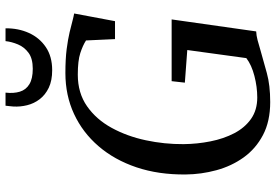

<svg xmlns="http://www.w3.org/2000/svg" viewBox="-175 -839 1022 712"><g transform="rotate(-90 336.0 -483.0)"><path d="M313.5 8Q242 8 191.2 -18.8Q140.5 -45.5 108.2 -90.5Q76 -135.5 60.8 -191.5Q45.5 -247.5 45 -305.5Q44 -406 71.5 -487.8Q99 -569.5 149.8 -628.5Q200.5 -687.5 269.5 -719.5Q338.5 -751.5 421 -751.5Q473 -751.5 509.8 -746.8Q546.5 -742 572.8 -735.8Q599 -729.5 617.5 -724.5Q624 -723 629.8 -721.5Q635.5 -720 642 -719L613.5 -567.5H547L542 -675Q523.5 -687 495.2 -696.2Q467 -705.5 415 -705.5Q347 -705.5 298 -671.2Q249 -637 217.8 -579.8Q186.5 -522.5 171.8 -453.2Q157 -384 157.5 -313.5Q158 -262.5 167.8 -213.5Q177.5 -164.5 198 -125.2Q218.5 -86 251.2 -63Q284 -40 330.5 -40Q369.5 -40 410.2 -50.5Q451 -61 476.5 -80.5L506.5 -299.5L385.5 -308.5L391 -357.5H620L575.5 -44Q561 -43.5 543 -38.8Q525 -34 503.5 -27.5Q466.5 -17 421.2 -4.5Q376 8 313.5 8ZM431.5 -800.5Q393 -800.5 366.5 -813.2Q340 -826 324 -847Q308 -868 301.8 -893.5Q295.5 -919 297 -944.5Q298 -953 298.5 -960Q299 -967 300 -973.5H348.5Q345 -943.5 352 -920.5Q359 -897.5 379.8 -885Q400.5 -872.5 437 -872.5Q475 -872.5 496.2 -888.2Q517.5 -904 527.2 -927.2Q537 -950.5 539.5 -973.5H587Q587.5 -926 569.8 -886.8Q552 -847.5 517.2 -824Q482.5 -800.5 431.5 -800.5Z"/></g></svg>

Font: Merriweather 48pt
Style: Italic
Weight: 400
Italic angle: -7.8°
Version: Version 2.101